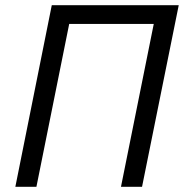

<svg xmlns="http://www.w3.org/2000/svg" viewBox="-20 -718 710 738"><path d="M39 0H120L246 -626H571L445 0H526L667 -698H179Z"/></svg>

Font: LVC Sans
Style: Italic
Weight: 400
Italic angle: -11.31°
Designer: Mike Abbink, Paul van der Laan, Pieter van Rosmalen
Foundry: Bold Monday
Version: Version 3.0